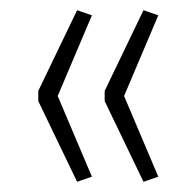

<svg xmlns="http://www.w3.org/2000/svg" viewBox="-20 -453 376 376"><path d="M131 -97 55 -255V-275L131 -433L160 -423L93 -265L160 -107ZM261 -97 185 -255V-275L261 -433L290 -423L223 -265L290 -107Z"/></svg>

Font: Nunito Sans 12pt ExtraLight Condensed
Style: Regular
Weight: 200
Width: 3
Version: Version 3.101;gftools[0.9.27]